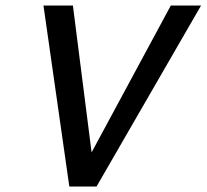

<svg xmlns="http://www.w3.org/2000/svg" viewBox="-20 -678 751 698"><path d="M601 -658H711L331 0H232L138 -658H245L313 -124Z"/></svg>

Font: EauTestInfant Semibold
Style: Italic
Weight: 600
Italic angle: -12°
Designer: Christian Thalmann (Catharsis Fonts)
Version: Version 0.001;PS 000.001;hotconv 1.0.88;makeotf.lib2.5.64775